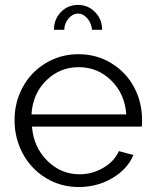

<svg xmlns="http://www.w3.org/2000/svg" viewBox="-20 -750 627 780"><path d="M241.2 -628.9H199.2Q199.2 -671.9 227.3 -700.9Q255.4 -730 296.9 -730Q337.9 -730 366.5 -700.7Q395 -671.4 395 -628.9H354Q351.1 -656.7 334.5 -675.8Q317.9 -694.8 296.9 -694.8Q275.4 -694.8 258.3 -674.6Q241.2 -654.3 241.2 -628.9ZM299.8 9.8Q226.1 9.8 165.8 -27.3Q105.5 -64.5 72.3 -126.7Q39.1 -189 39.1 -262.2Q39.1 -334.5 72.3 -395.8Q105.5 -457 165.5 -493.4Q225.6 -529.8 298.8 -529.8Q373 -529.8 432.9 -492.9Q492.7 -456.1 524.9 -395.3Q557.1 -334.5 557.1 -263.2Q557.1 -240.7 556.2 -235.8H109.9Q116.2 -152.3 171.9 -97.2Q227.5 -42 303.2 -42Q354.5 -42 399.4 -68.1Q444.3 -94.2 462.9 -136.2L522 -120.1Q497.6 -62.5 436.3 -26.4Q375 9.8 299.8 9.8ZM107.9 -285.2H493.2Q486.8 -369.1 431.9 -423.1Q377 -477.1 299.8 -477.1Q222.7 -477.1 167.7 -422.9Q112.8 -368.7 107.9 -285.2Z"/></svg>

Font: Rawline
Style: Regular
Weight: 400
Designer: Matt McInerney, Pablo Impallari, Rodrigo Fuenzalida
Foundry: Matt McInerney, Pablo Impallari, Rodrigo Fuenzalida
Version: Version 4.020;PS 004.020;hotconv 1.0.88;makeotf.lib2.5.64775